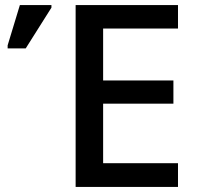

<svg xmlns="http://www.w3.org/2000/svg" viewBox="-20 -734 779 754"><path d="M679 0H277V-714H679V-622H385V-418H661V-327H385V-93H679ZM10 -544V-556L58 -714H182V-704L81 -544Z"/></svg>

Font: Noto Sans Medium
Style: Regular
Weight: 500
Designer: Monotype Design Team
Foundry: Monotype Imaging Inc.
Version: Version 2.007